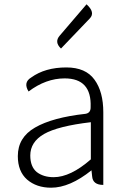

<svg xmlns="http://www.w3.org/2000/svg" viewBox="-20 -861 587 894"><path d="M218 13Q150 13 106 -25Q63 -63 63 -134Q63 -221 143 -267Q224 -314 378 -331Q403 -335 402 -363Q407 -496 281 -496Q194 -496 113 -435Q87 -477 125 -500Q190 -547 289 -547Q379 -547 420 -490Q461 -434 461 -338V0Q412 0 409 -40L406 -68Q305 13 218 13ZM230 -36Q308 -36 403 -119V-292Q250 -274 185 -237Q121 -200 121 -137Q121 -85 151 -60Q182 -36 230 -36ZM264 -635Q232 -665 258 -695L383 -841Q425 -803 398 -775Z"/></svg>

Font: Swei Half Moon CJK SC
Style: Light
Weight: 300
Version: Version 2.071